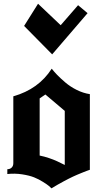

<svg xmlns="http://www.w3.org/2000/svg" viewBox="-20 -1006 543 1035"><path d="M452.1 -935.1 400.9 -978 307.1 -870.1 185.1 -985.8 109.9 -866.2 261.2 -712.9ZM329.1 -408.2 224.6 -496.6 193.8 -475.6V-167.5Q220.2 -162.1 244.4 -153.8Q268.6 -145.5 281.7 -139.6Q294.9 -133.8 310.1 -126Q325.2 -118.2 329.1 -116.7ZM51.8 -126.5V-486.8Q188 -525.4 258.8 -635.7Q271.5 -619.6 288.1 -602.3Q304.7 -585 331.8 -561.8Q358.9 -538.6 393.8 -521.2Q428.7 -503.9 464.4 -498.5V-90.8Q461.4 -89.8 448.7 -85.2Q436 -80.6 431.6 -78.6Q427.2 -76.7 414.8 -71.8Q402.3 -66.9 394.8 -63.5Q387.2 -60.1 374 -54.2Q360.8 -48.3 349.4 -42.2Q337.9 -36.1 323 -28.3Q308.1 -20.5 291.7 -11Q275.4 -1.5 257.3 9.3Q251 2.9 243.4 -3.7Q235.8 -10.3 212.4 -25.1Q189 -40 163.8 -50Q138.7 -60.1 99.4 -66.2Q60.1 -72.3 19.5 -67.9V-93.8Q33.7 -93.8 42.7 -102.5Q51.8 -111.3 51.8 -126.5Z"/></svg>

Font: KJV1611
Style: Regular
Weight: 400
Version: Version 3.6.1